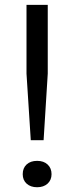

<svg xmlns="http://www.w3.org/2000/svg" viewBox="-20 -760 304 786"><path d="M106 -186 88.5 -458.5V-740H175.5V-458.5L158.5 -186ZM132 6.5Q105.5 6.5 89.2 -8Q73 -22.5 73 -47Q73 -72 89 -86.8Q105 -101.5 132 -101.5Q159 -101.5 175 -86.5Q191 -71.5 191 -47Q191 -23 174.8 -8.2Q158.5 6.5 132 6.5Z"/></svg>

Font: Encode Sans SemiExpanded SemiExpanded
Style: Regular
Weight: 400
Width: 6
Designer: Multiple Designers
Foundry: Impallari Type
Version: Version 3.000; ttfautohint (v1.8.3) -l 8 -r 50 -G 200 -x 14 